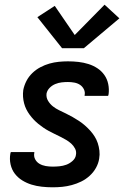

<svg xmlns="http://www.w3.org/2000/svg" viewBox="-20 -789 540 817"><path d="M204 8Q181 8 158 5.5Q135 3 114 -3.5Q93 -10 74.5 -21.5Q56 -33 43 -50Q30 -67 25 -89.5Q20 -112 24 -135Q25 -137 25 -138.5Q25 -140 26 -142H126Q126 -141 126 -140.5Q126 -140 126 -139Q123 -124 129.5 -111.5Q136 -99 148 -92Q160 -85 174.5 -82.5Q189 -80 204 -80Q219 -80 233.5 -81.5Q248 -83 262 -88Q276 -93 288.5 -104Q301 -115 303 -129Q306 -144 299.5 -156.5Q293 -169 283 -178Q273 -187 261 -194Q249 -201 237 -207Q225 -213 212.5 -219Q200 -225 188 -231.5Q176 -238 165 -245.5Q154 -253 143.5 -261.5Q133 -270 123.5 -280Q114 -290 106 -301Q98 -312 92 -324Q86 -336 82.5 -349.5Q79 -363 78 -377Q77 -391 79 -406Q83 -426 92.5 -444.5Q102 -463 117.5 -478Q133 -493 152 -503Q171 -513 190.5 -518.5Q210 -524 230 -526Q250 -528 269 -528Q292 -528 314 -525.5Q336 -523 356.5 -516.5Q377 -510 394.5 -498.5Q412 -487 424 -470Q436 -453 440.5 -431.5Q445 -410 442 -387Q441 -386 441 -384Q441 -382 440 -381H340Q340 -381 340 -382Q340 -383 340 -383Q343 -397 337 -409Q331 -421 320.5 -428Q310 -435 296.5 -437.5Q283 -440 269 -440Q256 -440 242.5 -438.5Q229 -437 215.5 -431.5Q202 -426 191.5 -415.5Q181 -405 178 -391Q176 -374 184.5 -360Q193 -346 205 -336.5Q217 -327 231.5 -320Q246 -313 260.5 -306Q275 -299 289 -291Q303 -283 316 -274.5Q329 -266 341 -255.5Q353 -245 363.5 -233.5Q374 -222 382.5 -208.5Q391 -195 396 -180Q401 -165 403 -148Q405 -131 402 -114Q399 -94 388.5 -75Q378 -56 361.5 -41Q345 -26 325.5 -16.5Q306 -7 285.5 -1.5Q265 4 245 6Q225 8 204 8ZM244 -584 139 -716 213 -764 298 -640 425 -769 488 -711 337 -584Z"/></svg>

Font: Iosevka SS04 Semibold
Style: Italic
Weight: 600
Italic angle: -9°
Monospace: yes
Designer: Belleve Invis
Foundry: Belleve Invis
Version: Version 19.0.0; ttfautohint (v1.8.4)